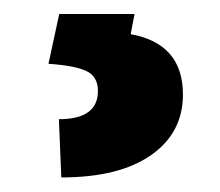

<svg xmlns="http://www.w3.org/2000/svg" viewBox="-20 -23 308 269"><path d="M168.5 -3.4 163.1 24.9Q236.3 38.1 236.3 109.4Q236.3 163.1 191.7 194.3Q147 225.6 65.9 225.6L62.5 144Q117.2 144 117.2 104.5Q117.2 84 100.8 76.4Q84.5 68.8 47.9 66.4L63 -3.4Z"/></svg>

Font: TypoPRO Roboto
Style: Bold
Weight: 700
Designer: Google
Version: Version 2.136; 2016